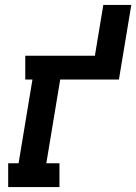

<svg xmlns="http://www.w3.org/2000/svg" viewBox="-20 -755 550 775"><path d="M13 0V-96H55L111 -434H82V-530H363L397 -735H510L460 -434H223L167 -96H220V0Z"/></svg>

Font: Iosevka Slab Oblique
Style: Bold
Weight: 700
Italic angle: -9°
Monospace: yes
Designer: Belleve Invis
Foundry: Belleve Invis
Version: Version 11.1.1; ttfautohint (v1.8.3)